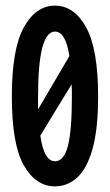

<svg xmlns="http://www.w3.org/2000/svg" viewBox="-20 -650 390 681"><path d="M175 11Q107 11 64.5 -63.5Q22 -138 22 -308Q22 -476 64.5 -553Q107 -630 175 -630Q243 -630 285.5 -553Q328 -476 328 -308Q328 -193 308.5 -123Q289 -53 254.5 -21Q220 11 175 11ZM115 -308Q115 -283 115 -262L226 -451Q213 -538 175 -538Q115 -538 115 -308ZM175 -78Q207 -78 221 -133Q235 -188 235 -308Q235 -331 234 -351L123 -169Q136 -78 175 -78Z"/></svg>

Font: Inconsolata ExtraCondensed ExtraBold
Style: Regular
Weight: 800
Width: 2
Monospace: yes
Designer: Raph Levien, Cyreal, Brenton Simpson
Foundry: Raph Levien, Cyreal, Google
Version: Version 3.001; ttfautohint (v1.8.2.53-6de2)